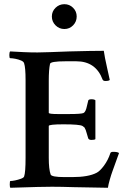

<svg xmlns="http://www.w3.org/2000/svg" viewBox="-20 -890 610 913"><path d="M29.3 2.9Q26.4 0 26.4 -12.7Q26.4 -29.3 29.3 -29.3Q38.1 -29.3 52.2 -32.2Q66.4 -35.2 79.6 -40Q92.8 -44.9 94.7 -50.8Q101.6 -70.3 101.6 -139.6V-508.8Q101.6 -568.4 94.7 -588.9Q92.8 -596.7 80.6 -602.1Q68.4 -607.4 53.2 -610.4Q38.1 -613.3 28.3 -613.3Q24.4 -613.3 24.4 -627.9Q24.4 -641.6 28.3 -645.5Q60.5 -643.6 92.8 -642.1Q125 -640.6 158.2 -640.6Q179.7 -640.6 217.8 -642.1Q255.9 -643.6 309.6 -645.5Q418 -648.4 473.6 -648.4Q475.6 -633.8 479.5 -613.3Q483.4 -592.8 489.3 -567.4L502 -509.8Q497.1 -504.9 481.4 -504.9Q470.7 -504.9 467.8 -511.7Q435.5 -598.6 342.8 -598.6H292Q218.8 -598.6 217.8 -585.9Q211.9 -558.6 211.9 -506.8V-353.5Q211.9 -347.7 254.9 -347.7H309.6Q365.2 -347.7 377 -352.5Q387.7 -357.4 393.6 -386.7Q396.5 -399.4 399.4 -411.1Q400.4 -418 415 -418Q428.7 -418 433.6 -413.1V-228.5Q429.7 -224.6 415 -224.6Q402.3 -224.6 399.4 -232.4Q395.5 -246.1 392.6 -255.4Q389.6 -264.6 387.7 -271.5Q382.8 -282.2 381.8 -283.7Q380.9 -285.2 372.1 -291Q358.4 -298.8 282.2 -298.8Q211.9 -298.8 211.9 -291V-139.6Q211.9 -85.9 220.7 -60.5Q224.6 -47.9 287.1 -47.9H323.2Q400.4 -47.9 439.5 -68.4Q455.1 -76.2 474.6 -102.5Q494.1 -128.9 504.9 -162.1Q506.8 -168 518.6 -168Q540 -168 545.9 -162.1L514.6 -75.2Q508.8 -59.6 502 -35.6Q495.1 -11.7 493.2 2.9Q454.1 2.9 332 0Q270.5 -2 227.5 -2Q184.6 -2 159.2 -1ZM286.1 -752Q261.7 -752 244.1 -769.5Q226.6 -787.1 226.6 -811.5Q226.6 -835.9 244.1 -853Q261.7 -870.1 286.1 -870.1Q310.5 -870.1 327.6 -853Q344.7 -835.9 344.7 -811.5Q344.7 -787.1 327.6 -769.5Q310.5 -752 286.1 -752Z"/></svg>

Font: Crimson Text SemiBold
Style: Regular
Weight: 600
Designer: Sebastian Kosch
Foundry: Sebastian Kosch
Version: Version 1.100; ttfautohint (v1.8.4)